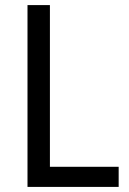

<svg xmlns="http://www.w3.org/2000/svg" viewBox="-20 -734 508 754"><path d="M88 0H446V-79H176V-714H88Z"/></svg>

Font: Noto Sans Lao Looped SemiCondensed
Style: Regular
Weight: 400
Width: 4
Designer: Mark Frömberg, Ben Mitchell
Foundry: The Fontpad Ltd
Version: Version 1.002